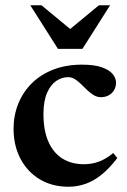

<svg xmlns="http://www.w3.org/2000/svg" viewBox="-20 -697 484 729"><path d="M291.5 -451.5Q338.5 -451.5 366.8 -441.5Q395 -431.5 407.8 -415.8Q420.5 -400 420.5 -383.5Q420.5 -367 413 -354.5Q405.5 -342 392.5 -335Q379.5 -328 363.5 -328Q348.5 -328 335.8 -335.8Q323 -343.5 311.2 -354.8Q299.5 -366 288.2 -377.2Q277 -388.5 264.8 -396.2Q252.5 -404 238.5 -404Q214.5 -404 193.2 -389.5Q172 -375 158.5 -344Q145 -313 145 -264Q145 -201.5 163.8 -159Q182.5 -116.5 217 -95Q251.5 -73.5 298.5 -73.5Q329.5 -73.5 356.5 -83.8Q383.5 -94 410 -116L425.5 -97Q396 -58.5 366.5 -34.5Q337 -10.5 305.5 0.8Q274 12 240 12Q177.5 12 130.5 -16.5Q83.5 -45 57.5 -94.8Q31.5 -144.5 31.5 -208Q31.5 -258.5 49.2 -302.8Q67 -347 100.2 -380.2Q133.5 -413.5 181.8 -432.5Q230 -451.5 291.5 -451.5ZM264.5 -572H228.5L355.5 -677H398L293 -511.5H200L95 -677H137.5Z"/></svg>

Font: Newsreader 24pt SemiBold
Style: Regular
Weight: 600
Designer: Hugues Gentile
Foundry: Production Type
Version: Version 1.003